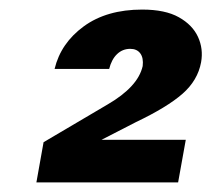

<svg xmlns="http://www.w3.org/2000/svg" viewBox="-20 -733 442 401"><path d="M56 -352 71 -436 205 -515Q236 -533 254.5 -553Q273 -573 278 -595Q280 -612 273 -621.5Q266 -631 252 -631Q236 -631 224.5 -620Q213 -609 208 -589H94Q107 -643 155 -678Q203 -713 277 -713Q325 -713 353.5 -697Q382 -681 393.5 -656Q405 -631 400 -603Q393 -565 361 -537Q329 -509 264 -478L192 -441H368L352 -352Z"/></svg>

Font: DM Sans 24pt Black
Style: Italic
Weight: 900
Italic angle: -10°
Designer: Colophon Foundry, Jonny Pinhorn
Foundry: Colophon Foundry
Version: Version 4.004;gftools[0.9.30]